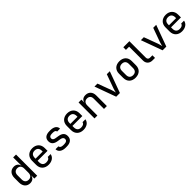

<svg xmlns="http://www.w3.org/2000/svg" viewBox="559 -2701 4681 4681"><g transform="rotate(-45 2900.0 -360.0)"><path d="M413 -572 415 -447H412C399 -517 343 -560 264 -560C153 -560 81 -481 81 -354V-196C81 -69 154 10 264 10C345 10 400 -32 412 -104H414V0H512V-730H413ZM298 -76C225 -76 180 -121 180 -202V-349C180 -429 225 -474 298 -474C369 -474 413 -427 413 -348V-202C413 -123 369 -76 298 -76Z M1119 -349C1119 -476 1033 -560 900 -560C768 -560 681 -476 681 -349V-202C681 -74 768 10 900 10C1017 10 1102 -49 1116 -142H1018C1008 -96 966 -72 900 -72C821 -72 777 -117 777 -202V-251H1119ZM777 -349C777 -433 821 -479 900 -479C980 -479 1023 -433 1023 -349V-322H777Z M1524 8C1657 8 1725 -53 1725 -156C1725 -252 1670 -301 1551 -319L1476 -331C1422 -340 1394 -362 1394 -402C1394 -448 1427 -473 1488 -473H1526C1582 -473 1617 -452 1617 -418H1718C1718 -503 1643 -558 1528 -558H1490C1366 -558 1297 -503 1297 -402C1297 -312 1350 -261 1461 -243L1536 -232C1595 -222 1628 -197 1628 -152C1628 -106 1595 -77 1526 -77H1484C1426 -77 1385 -100 1385 -141H1284C1284 -49 1366 8 1482 8Z M2319 -349C2319 -476 2233 -560 2100 -560C1968 -560 1881 -476 1881 -349V-202C1881 -74 1968 10 2100 10C2217 10 2302 -49 2316 -142H2218C2208 -96 2166 -72 2100 -72C2021 -72 1977 -117 1977 -202V-251H2319ZM1977 -349C1977 -433 2021 -479 2100 -479C2180 -479 2223 -433 2223 -349V-322H1977Z M2734 -560C2650 -560 2597 -518 2587 -445H2586V-550H2488V0H2587V-349C2587 -429 2631 -474 2703 -474C2772 -474 2815 -432 2815 -357V0H2914V-368C2914 -486 2843 -560 2734 -560Z M3364 0 3565 -550H3462L3332 -189C3316 -146 3308 -100 3302 -78C3296 -100 3287 -147 3272 -189L3138 -550H3036L3236 0Z M3900 8C4035 8 4119 -73 4119 -203V-348C4119 -477 4035 -558 3900 -558C3765 -558 3681 -477 3681 -347V-203C3681 -73 3765 8 3900 8ZM3900 -79C3825 -79 3780 -122 3780 -203V-347C3780 -428 3825 -471 3900 -471C3975 -471 4020 -428 4020 -347V-203C4020 -122 3975 -79 3900 -79Z M4574 0V-90H4489C4447 -90 4420 -118 4420 -162V-730H4211V-640H4321V-161C4321 -64 4387 0 4487 0Z M4964 0 5165 -550H5062L4932 -189C4916 -146 4908 -100 4902 -78C4896 -100 4887 -147 4872 -189L4738 -550H4636L4836 0Z M5719 -349C5719 -476 5633 -560 5500 -560C5368 -560 5281 -476 5281 -349V-202C5281 -74 5368 10 5500 10C5617 10 5702 -49 5716 -142H5618C5608 -96 5566 -72 5500 -72C5421 -72 5377 -117 5377 -202V-251H5719ZM5377 -349C5377 -433 5421 -479 5500 -479C5580 -479 5623 -433 5623 -349V-322H5377Z"/></g></svg>

Font: Tekne LDO Medium
Style: Regular
Weight: 500
Monospace: yes
Designer: Alessio Laiso, Mario Rullo, Paolo Rosset
Foundry: Alessio Laiso
Version: Version 1.000;hotconv 1.0.109;makeotfexe 2.5.65596